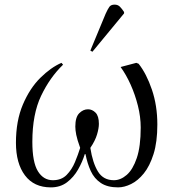

<svg xmlns="http://www.w3.org/2000/svg" viewBox="-20 -797 753 831"><path d="M200 14Q127 14 88 -38Q49 -90 49 -179Q49 -274 79 -344.5Q109 -415 154.5 -460Q200 -505 246 -525L253 -517Q196 -462 158 -382.5Q120 -303 120 -183Q120 -95 144 -56Q168 -17 209 -17Q246 -17 268.5 -40Q291 -63 304.5 -95.5Q318 -128 327 -157Q314 -193 310 -213.5Q306 -234 306 -249Q306 -290 323 -307Q340 -324 361 -324Q379 -324 393.5 -309.5Q408 -295 408 -261Q408 -242 400 -215Q392 -188 371 -157Q381 -92 404 -54.5Q427 -17 473 -17Q502 -17 528.5 -40Q555 -63 572 -113Q589 -163 589 -245Q589 -291 577 -339Q565 -387 545.5 -430.5Q526 -474 502 -507L570 -525L580 -521Q614 -478 637.5 -409Q661 -340 661 -258Q661 -182 644.5 -130Q628 -78 602.5 -46.5Q577 -15 547.5 -0.5Q518 14 491 14Q445 14 416.5 -5Q388 -24 373 -56.5Q358 -89 350 -130H347Q337 -97 318 -63.5Q299 -30 270 -8Q241 14 200 14ZM380 -573 371 -578 437 -737Q446 -757 453 -767Q460 -777 476 -777Q490 -777 499 -768Q508 -759 517 -745V-739Z"/></svg>

Font: Literata 72pt Light
Style: Italic
Weight: 300
Italic angle: -2°
Designer: Latin by Veronika Burian and Jose Scaglione. Greek by Irene Vlachou. Cyrillic by Vera Evstafieva
Foundry: TypeTogether
Version: Version 3.002